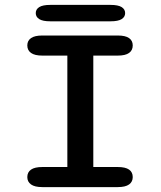

<svg xmlns="http://www.w3.org/2000/svg" viewBox="-20 -764 659 784"><path d="M152.5 0Q122 0 106.8 -10.8Q91.5 -21.5 91.5 -41Q91.5 -61 106.8 -71.5Q122 -82 152.5 -82H255V-537H152.5Q122 -537 106.8 -547.8Q91.5 -558.5 91.5 -578.5Q91.5 -598 106.8 -608.5Q122 -619 152.5 -619H461Q492 -619 507 -608.5Q522 -598 522 -578.5Q522 -558.5 507 -547.8Q492 -537 461 -537H361V-82H461Q492 -82 507 -71.5Q522 -61 522 -41Q522 -21.5 507 -10.8Q492 0 461 0ZM126 -710.5Q126 -726 140.2 -735Q154.5 -744 185 -744H431.5Q462.5 -744 476.8 -735Q491 -726 491 -710.5Q491 -695 476.8 -686Q462.5 -677 431.5 -677H185Q154.5 -677 140.2 -686Q126 -695 126 -710.5Z"/></svg>

Font: Sono Monospace Medium
Style: Regular
Weight: 500
Designer: Tyler Finck
Foundry: Tyler Finck
Version: Version 2.112